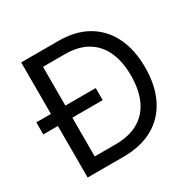

<svg xmlns="http://www.w3.org/2000/svg" viewBox="-160 -889 1052 1051"><g transform="rotate(-30 365.5 -364.0)"><path d="M329.1 0H153.3V-80.6H323.2Q412.6 -80.6 471.2 -114.7Q529.8 -148.9 558.6 -212.9Q587.4 -276.9 587.4 -365.2Q587.4 -452.6 558.8 -515.9Q530.3 -579.1 473.6 -613Q417 -647 332 -647H149.4V-727.5H338.4Q444.8 -727.5 520.3 -684.1Q595.7 -640.6 636.2 -559.3Q676.8 -478 676.8 -365.2Q676.8 -251.5 636 -169.7Q595.2 -87.9 517.6 -43.9Q439.9 0 329.1 0ZM193.8 -727.5V0H102.5V-727.5ZM10.3 -325.7V-401.9H385.7V-325.7Z"/></g></svg>

Font: Inter 20pt
Style: Regular
Weight: 400
Version: Version 4.001;git-66647c0bb